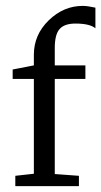

<svg xmlns="http://www.w3.org/2000/svg" viewBox="-20 -632 344 652"><path d="M32 0V-35L95 -42V-364H23V-396L95 -410V-446Q95 -514 145.5 -563Q196 -612 261 -612Q277 -612 304 -606V-536Q285 -552 236 -552Q199 -552 182.5 -533.5Q166 -515 166 -469V-410H270V-364H166V-41L248 -35V0Z"/></svg>

Font: Aikya
Style: Regular
Weight: 400
Designer: Neelakash Kshetrimayum (Latin subset based on Merriweather by Eben Sorkin)
Foundry: Brand New Type
Version: Version 1.00 b005